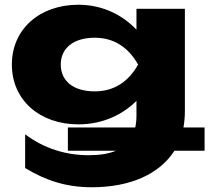

<svg xmlns="http://www.w3.org/2000/svg" viewBox="-20 -608 898 809"><path d="M310 -84C417 -84 500 -128 555 -183V-120C555 -102 553 -85 550 -71H266V27H469C438 40 400 46 354 46C261 46 169 20 86 -42V100C175 154 261 181 367 181C528 181 652 126 715 27H842V-71H753C757 -93 759 -116 759 -140V-571H555V-483C500 -541 417 -588 310 -588C149 -588 30 -487 30 -336C30 -185 149 -84 310 -84ZM379 -223C289 -223 236 -267 236 -336C236 -406 291 -449 379 -449C456 -449 518 -413 562 -336C519 -260 457 -223 379 -223Z"/></svg>

Font: Bounded
Style: Bold
Weight: 700
Designer: Vlad Churkin
Version: Version 3.0